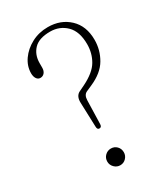

<svg xmlns="http://www.w3.org/2000/svg" viewBox="-180 -804 781 892"><g transform="rotate(-30 210.5 -358.0)"><path d="M181 -338Q179.5 -375 204.5 -387L234.5 -401.5Q297.5 -432.5 320.5 -472Q343.5 -511.5 343.5 -559.5Q343.5 -627.5 308.8 -661.8Q274 -696 223 -696Q163 -696 135.5 -667Q108 -638 108 -593.5V-569Q108 -552.5 99.5 -542.2Q91 -532 77.5 -532Q65 -532 57.5 -543.2Q50 -554.5 50 -572Q50 -610.5 73.5 -644Q97 -677.5 136.5 -698.5Q176 -719.5 224 -719.5Q293 -719.5 338.2 -676.8Q383.5 -634 383.5 -560Q383.5 -505.5 356.2 -458.8Q329 -412 263.5 -383.5L234 -370.5Q214 -362 213.5 -332.5L210 -207.5Q209.5 -191.5 197.5 -191.5Q185.5 -191.5 185.5 -208ZM196 5Q178 5 164.8 -8.2Q151.5 -21.5 151.5 -39.5Q151.5 -59 164.8 -71.8Q178 -84.5 196 -84.5Q214.5 -84.5 227.2 -71.8Q240 -59 240 -39.5Q240 -21.5 227.2 -8.2Q214.5 5 196 5Z"/></g></svg>

Font: Fraunces 9pt S050 Thin
Style: Regular
Weight: 100
Version: Version 1.000; ttfautohint (v1.8.3)